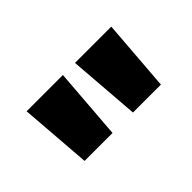

<svg xmlns="http://www.w3.org/2000/svg" viewBox="-34 -925 651 651"><g transform="rotate(-45 291.0 -600.0)"><path d="M108 -471H242L262 -729H88ZM340 -471H474L494 -729H320Z"/></g></svg>

Font: Noto Sans Gurmukhi Black
Style: Regular
Weight: 900
Designer: Jelle Bosma - Monotype Design Team
Foundry: Monotype Imaging Inc.
Version: Version 2.004